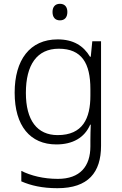

<svg xmlns="http://www.w3.org/2000/svg" viewBox="-20 -749 639 1009"><path d="M295 -729C270 -729 256 -713 256 -686C256 -658 270 -642 295 -642C320 -642 334 -658 334 -686C334 -713 320 -729 295 -729ZM283 -542C137 -542 57 -434 57 -262C57 -87 139 10 276 10C362 10 424 -25 454 -94H457C456 -69 455 -39 455 -11V20C455 125 401 191 284 191C208 191 142 174 92 149V204C142 226 202 240 282 240C444 240 511 157 511 17V-532H465L457 -451H453C419 -508 366 -542 283 -542ZM289 -493C410 -493 455 -416 455 -281V-246C455 -127 415 -39 283 -39C175 -39 116 -117 116 -261C116 -408 174 -493 289 -493Z"/></svg>

Font: Noto Sans Gurmukhi Light
Style: Regular
Weight: 300
Designer: Jelle Bosma - Monotype Design Team
Foundry: Monotype Imaging Inc.
Version: Version 2.004